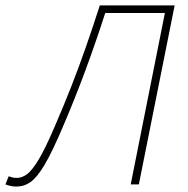

<svg xmlns="http://www.w3.org/2000/svg" viewBox="-66 -680 694 708"><path d="M-6 8Q-15 8 -25 6Q-35 4 -46 0L-34 -30Q-26 -27 -19.5 -25.5Q-13 -24 -4 -24Q15 -24 33.5 -37.5Q52 -51 76.5 -91.5Q101 -132 136 -214Q169 -290 197 -361.5Q225 -433 250.5 -506Q276 -579 302 -660H578L446 0H416L542 -632H322Q288 -526 249 -420.5Q210 -315 164 -208Q126 -119 98.5 -72.5Q71 -26 47 -9Q23 8 -6 8Z"/></svg>

Font: Source Sans 3 ExtraLight
Style: Italic
Weight: 250
Italic angle: -11°
Designer: Paul D. Hunt
Foundry: Adobe
Version: Version 3.046;hotconv 1.0.118;makeotfexe 2.5.65603